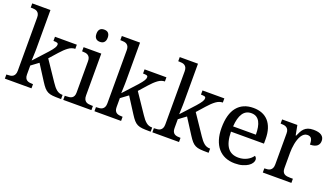

<svg xmlns="http://www.w3.org/2000/svg" viewBox="-65 -1286 3191 1822"><g transform="rotate(20 1530.5 -375.0)"><path d="M338.9 -321.8 472.2 -124Q498 -84 523.7 -63Q549.3 -42 583 -42H585.9V0H571.8Q528.3 0 500.2 -2.7Q472.2 -5.4 451.7 -15.4Q431.2 -25.4 414.1 -44.7Q397 -64 376 -97.2L275.9 -253.9L202.1 -199.2V-108.9Q202.1 -86.9 208.7 -73.5Q215.3 -60.1 226.6 -53.2Q237.8 -46.4 252.7 -44.2Q267.6 -42 284.2 -42H287.1V0H18.1V-42H25.9Q43 -42 57.9 -44.4Q72.8 -46.9 83.7 -54.4Q94.7 -62 101.3 -76.2Q107.9 -90.3 107.9 -113.8V-649.9Q107.9 -671.9 101.3 -685.3Q94.7 -698.7 83.5 -706.1Q72.3 -713.4 57.4 -715.6Q42.5 -717.8 25.9 -717.8H18.1V-759.8H202.1V-374Q202.1 -360.4 201.7 -339.1Q201.2 -317.9 200.2 -297.4Q199.2 -273.9 198.2 -248L323.2 -384.8Q339.4 -402.8 349.9 -416.5Q360.4 -430.2 366.7 -440.4Q373 -450.7 375.5 -458.7Q377.9 -466.8 377.9 -474.1Q377.9 -486.8 366 -490.5Q354 -494.1 329.1 -494.1V-536.1H549.8V-494.1Q515.1 -494.1 481.7 -469.7Q448.2 -445.3 409.2 -400.9Z M621.1 -42Q637.7 -42 652.6 -44.2Q667.5 -46.4 678.7 -53.2Q689.9 -60.1 696.5 -73.5Q703.1 -86.9 703.1 -108.9V-425.8Q703.1 -447.8 696.5 -461.2Q689.9 -474.6 678.7 -481.9Q667.5 -489.3 652.6 -491.7Q637.7 -494.1 621.1 -494.1H618.2V-536.1H796.9V-113.8Q796.9 -90.3 803.5 -76.2Q810.1 -62 821 -54.4Q832 -46.9 847.2 -44.4Q862.3 -42 878.9 -42H892.1V0H607.9V-42ZM689 -698.2Q689 -715.8 693.4 -727.5Q697.8 -739.3 705.6 -746.6Q713.4 -753.9 723.6 -756.8Q733.9 -759.8 746.1 -759.8Q757.8 -759.8 768.1 -756.8Q778.3 -753.9 785.9 -746.6Q793.5 -739.3 798.1 -727.5Q802.7 -715.8 802.7 -698.2Q802.7 -680.7 798.1 -668.9Q793.5 -657.2 785.9 -649.9Q778.3 -642.6 768.1 -639.4Q757.8 -636.2 746.1 -636.2Q733.9 -636.2 723.6 -639.4Q713.4 -642.6 705.6 -649.9Q697.8 -657.2 693.4 -668.9Q689 -680.7 689 -698.2Z M1243.7 -321.8 1377 -124Q1402.8 -84 1428.5 -63Q1454.1 -42 1487.8 -42H1490.7V0H1476.6Q1433.1 0 1405 -2.7Q1377 -5.4 1356.4 -15.4Q1335.9 -25.4 1318.8 -44.7Q1301.8 -64 1280.8 -97.2L1180.7 -253.9L1106.9 -199.2V-108.9Q1106.9 -86.9 1113.5 -73.5Q1120.1 -60.1 1131.3 -53.2Q1142.6 -46.4 1157.5 -44.2Q1172.4 -42 1189 -42H1191.9V0H922.9V-42H930.7Q947.8 -42 962.6 -44.4Q977.5 -46.9 988.5 -54.4Q999.5 -62 1006.1 -76.2Q1012.7 -90.3 1012.7 -113.8V-649.9Q1012.7 -671.9 1006.1 -685.3Q999.5 -698.7 988.3 -706.1Q977.1 -713.4 962.2 -715.6Q947.3 -717.8 930.7 -717.8H922.9V-759.8H1106.9V-374Q1106.9 -360.4 1106.4 -339.1Q1106 -317.9 1105 -297.4Q1104 -273.9 1103 -248L1228 -384.8Q1244.1 -402.8 1254.6 -416.5Q1265.1 -430.2 1271.5 -440.4Q1277.8 -450.7 1280.3 -458.7Q1282.7 -466.8 1282.7 -474.1Q1282.7 -486.8 1270.8 -490.5Q1258.8 -494.1 1233.9 -494.1V-536.1H1454.6V-494.1Q1419.9 -494.1 1386.5 -469.7Q1353 -445.3 1314 -400.9Z M1828.6 -321.8 1961.9 -124Q1987.8 -84 2013.4 -63Q2039.1 -42 2072.8 -42H2075.7V0H2061.5Q2018.1 0 1990 -2.7Q1961.9 -5.4 1941.4 -15.4Q1920.9 -25.4 1903.8 -44.7Q1886.7 -64 1865.7 -97.2L1765.6 -253.9L1691.9 -199.2V-108.9Q1691.9 -86.9 1698.5 -73.5Q1705.1 -60.1 1716.3 -53.2Q1727.5 -46.4 1742.4 -44.2Q1757.3 -42 1773.9 -42H1776.9V0H1507.8V-42H1515.6Q1532.7 -42 1547.6 -44.4Q1562.5 -46.9 1573.5 -54.4Q1584.5 -62 1591.1 -76.2Q1597.7 -90.3 1597.7 -113.8V-649.9Q1597.7 -671.9 1591.1 -685.3Q1584.5 -698.7 1573.2 -706.1Q1562 -713.4 1547.1 -715.6Q1532.2 -717.8 1515.6 -717.8H1507.8V-759.8H1691.9V-374Q1691.9 -360.4 1691.4 -339.1Q1690.9 -317.9 1689.9 -297.4Q1689 -273.9 1688 -248L1813 -384.8Q1829.1 -402.8 1839.6 -416.5Q1850.1 -430.2 1856.4 -440.4Q1862.8 -450.7 1865.2 -458.7Q1867.7 -466.8 1867.7 -474.1Q1867.7 -486.8 1855.7 -490.5Q1843.8 -494.1 1818.8 -494.1V-536.1H2039.6V-494.1Q2004.9 -494.1 1971.4 -469.7Q1938 -445.3 1898.9 -400.9Z M2329.6 -492.2Q2273.9 -492.2 2243.9 -447Q2213.9 -401.9 2208.5 -314.9H2438.5Q2438.5 -354.5 2432.6 -387.2Q2426.8 -419.9 2414.1 -443.4Q2401.4 -466.8 2380.6 -479.5Q2359.9 -492.2 2329.6 -492.2ZM2341.8 9.8Q2287.6 9.8 2244.4 -8.5Q2201.2 -26.9 2171.4 -62Q2141.6 -97.2 2125.7 -148.2Q2109.9 -199.2 2109.9 -264.2Q2109.9 -404.3 2167.5 -475.1Q2225.1 -545.9 2331.5 -545.9Q2379.9 -545.9 2418.5 -530.8Q2457 -515.6 2483.9 -485.6Q2510.7 -455.6 2525.1 -410.9Q2539.6 -366.2 2539.6 -307.1V-261.2H2206.5Q2207.5 -206.5 2217.5 -167.2Q2227.5 -127.9 2246.3 -102.5Q2265.1 -77.1 2292.5 -65.2Q2319.8 -53.2 2355.5 -53.2Q2381.3 -53.2 2403.6 -59.1Q2425.8 -64.9 2443.8 -74.7Q2461.9 -84.5 2475.8 -96.9Q2489.7 -109.4 2498.5 -123Q2505.4 -120.1 2511.5 -110.8Q2517.6 -101.6 2517.6 -88.9Q2517.6 -73.7 2506.8 -56.4Q2496.1 -39.1 2474.1 -24.4Q2452.1 -9.8 2419.2 0Q2386.2 9.8 2341.8 9.8Z M2911.6 0H2623V-42H2626Q2643.1 -42 2658 -44.4Q2672.9 -46.9 2683.8 -54.4Q2694.8 -62 2701.4 -76.2Q2708 -90.3 2708 -113.8V-425.8Q2708 -447.8 2701.4 -461.2Q2694.8 -474.6 2683.6 -481.9Q2672.4 -489.3 2657.5 -491.7Q2642.6 -494.1 2626 -494.1H2623V-536.1H2776.9L2795.9 -437H2800.8Q2810.5 -459.5 2820.8 -479.2Q2831.1 -499 2845.9 -513.9Q2860.8 -528.8 2882.8 -537.4Q2904.8 -545.9 2938 -545.9Q2992.7 -545.9 3019.3 -526.9Q3045.9 -507.8 3045.9 -473.1Q3045.9 -457.5 3040.8 -444.3Q3035.6 -431.2 3024.4 -421.6Q3013.2 -412.1 2995.6 -407Q2978 -401.9 2952.6 -401.9Q2952.6 -443.4 2940.9 -461.7Q2929.2 -480 2899.9 -480Q2881.3 -480 2866.7 -469.5Q2852.1 -459 2841.1 -441.7Q2830.1 -424.3 2822.5 -401.9Q2814.9 -379.4 2810.3 -355.7Q2805.7 -332 2803.7 -308.6Q2801.8 -285.2 2801.8 -266.1V-108.9Q2801.8 -86.9 2808.3 -73.5Q2814.9 -60.1 2826.2 -53.2Q2837.4 -46.4 2852.3 -44.2Q2867.2 -42 2883.8 -42H2911.6Z"/></g></svg>

Font: Droid Serif
Style: Regular
Weight: 400
Version: Version 1.00 build 112